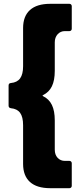

<svg xmlns="http://www.w3.org/2000/svg" viewBox="-20 -830 426 1006"><path d="M101 29V-174Q101 -217 85.5 -238.5Q70 -260 37 -263Q25 -265 25 -276V-382Q25 -394 37 -395Q70 -398 85.5 -419.5Q101 -441 101 -483V-683Q101 -745 137 -777.5Q173 -810 243 -810H344Q349 -810 352.5 -806.5Q356 -803 356 -798V-679Q356 -674 352.5 -670.5Q349 -667 344 -667H320Q297 -667 282 -650.5Q267 -634 267 -608V-459Q267 -409 252 -378Q237 -347 206 -332Q200 -329 206 -326Q237 -311 252 -280Q267 -249 267 -199V-46Q267 -19 282 -3Q297 13 320 13H344Q349 13 352.5 16.5Q356 20 356 25V144Q356 149 352.5 152.5Q349 156 344 156H243Q173 156 137 123.5Q101 91 101 29Z"/></svg>

Font: BARLOWEXTRABOLD
Style: Regular
Weight: 800
Designer: Jeremy Tribby
Foundry: Tribby Type
Version: Version 1.422